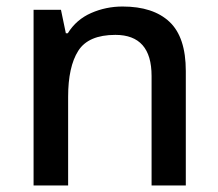

<svg xmlns="http://www.w3.org/2000/svg" viewBox="-20 -569 670 589"><path d="M356 -549Q450 -549 500 -502Q550 -455 550 -351V0H445V-336Q445 -462 334 -462Q251 -462 220 -413Q189 -364 189 -272V0H83V-539H167L182 -467H188Q214 -509 259.5 -529Q305 -549 356 -549Z"/></svg>

Font: Noto Sans Arabic Med
Style: Regular
Weight: 500
Designer: Monotype Design Team, Nadine Chahine, Nizar Qandah and Khaled Hosny
Foundry: Monotype Imaging Inc.
Version: Version 2.012; ttfautohint (v1.8.4.7-5d5b)